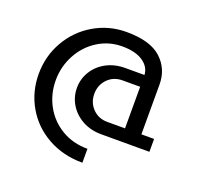

<svg xmlns="http://www.w3.org/2000/svg" viewBox="-127 -755 1074 1024"><g transform="rotate(20 410.5 -243.0)"><path d="M424 -611Q559 -611 621.5 -553.5Q684 -496 684 -408V-125H756V-52H483Q422 -52 375 -78Q328 -104 302 -147Q276 -190 276 -241Q276 -291 302 -334Q328 -377 375 -402.5Q422 -428 483 -428H591Q589 -473 546.5 -502Q504 -531 429 -531Q353 -531 290.5 -491.5Q228 -452 192 -385Q156 -318 156 -241Q156 -162 192 -96.5Q228 -31 292.5 7.5Q357 46 440 46V125Q330 125 243 76.5Q156 28 107.5 -56Q59 -140 59 -241Q59 -342 107.5 -427Q156 -512 240 -561.5Q324 -611 424 -611ZM490 -125H591V-361H492Q440 -361 407 -326.5Q374 -292 374 -242Q374 -193 407 -159Q440 -125 490 -125Z"/></g></svg>

Font: Museo Sans Medium
Style: Regular
Weight: 500
Designer: Jos Buivenga
Foundry: Jos Buivenga & Rosetta Type Foundry (extension, remastering)
Version: Version 3.600;PS 1.000;hotconv 1.0.88;makeotf.lib2.5.647800;